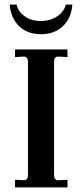

<svg xmlns="http://www.w3.org/2000/svg" viewBox="-20 -811 357 831"><path d="M45 0V-33L83 -31Q101 -31 101 -53V-545Q101 -554 96 -560.5Q91 -567 82 -566L45 -564V-597H272V-564L234 -566H232Q214 -566 214 -545V-53Q214 -42 219 -36Q224 -30 234 -31L272 -33V0ZM157 -663Q99 -663 63 -697.5Q27 -732 22 -791H52Q59 -760 87.5 -740Q116 -720 157 -720Q197 -720 227 -740Q257 -760 265 -791H293Q289 -733 252.5 -698Q216 -663 157 -663Z"/></svg>

Font: UnnaMedium
Style: Regular
Weight: 500
Designer: Jorge de Buen Unna
Foundry: Omnibus-Type
Version: Version 2.008;hotconv 1.0.109;makeotfexe 2.5.65596